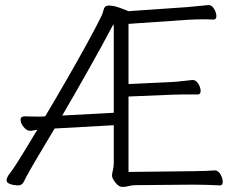

<svg xmlns="http://www.w3.org/2000/svg" viewBox="-20 -728 940 756"><path d="M826 -57Q839 -57 848 -41.5Q857 -26 857 -12Q857 2 846 2Q828 1 799 0Q770 -1 743 -1L515 1Q499 1 487.5 4.5Q476 8 461 8Q448 8 434.5 -9Q421 -26 421 -37Q421 -44 424.5 -58Q428 -72 428 -84V-235L195 -222L120 -96Q109 -77 95.5 -53.5Q82 -30 74 -13Q67 2 51 2Q45 2 34.5 0.5Q24 -1 15 -5.5Q6 -10 6 -18Q6 -29 17 -43Q31 -61 48 -88Q65 -115 81.5 -142Q98 -169 110.5 -190Q123 -211 127 -217Q118 -216 111 -214.5Q104 -213 99 -213H98Q85 -213 73 -228Q61 -243 61 -256Q61 -270 78 -270Q84 -270 96 -269.5Q108 -269 124 -269Q132 -269 140.5 -269Q149 -269 158 -270Q201 -342 243.5 -416Q286 -490 321.5 -554.5Q357 -619 379 -664Q384 -673 387.5 -688Q391 -703 401 -705Q404 -706 410 -706Q426 -706 446.5 -699Q467 -692 486 -684L717 -700Q740 -702 763.5 -704.5Q787 -707 800 -708H802Q814 -708 823 -693Q832 -678 832 -665Q832 -651 821 -651Q815 -651 805.5 -651.5Q796 -652 785 -652Q769 -652 751.5 -651.5Q734 -651 718 -650L486 -634V-397L655 -405Q676 -406 700.5 -409Q725 -412 738 -413H739Q752 -413 761 -398Q770 -383 770 -370Q770 -356 759 -356Q751 -356 733 -356Q715 -356 694 -356Q673 -356 656 -355L486 -348V-51L742 -54Q765 -54 787.5 -55Q810 -56 825 -57ZM428 -622Q428 -631 427 -631Q425 -631 422 -624Q386 -556 333.5 -462.5Q281 -369 225 -273L428 -284Z"/></svg>

Font: Moon Stars Kai T Light
Style: Regular
Weight: 300
Designer: GuiWonder
Version: Version 1.101